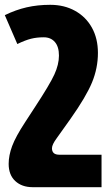

<svg xmlns="http://www.w3.org/2000/svg" viewBox="-25 -538 466 798"><path d="M111 240Q66 240 38.5 214.5Q11 189 11 143Q11 108 25.5 69Q40 30 80 -31L121 -94Q182 -187 201 -228.5Q220 -270 220 -307Q220 -344 203 -363.5Q186 -383 157 -383Q128 -383 104 -377Q80 -371 47 -355L-5 -475Q40 -497 85.5 -507.5Q131 -518 184 -518Q242 -518 287 -493Q332 -468 357 -423Q382 -378 382 -318Q382 -255 357.5 -195.5Q333 -136 268 -44L211 36Q191 63 191 78Q191 105 221 105H397V240Z"/></svg>

Font: Noto Sans Armenian Black Cond
Style: Regular
Weight: 900
Width: 3
Designer: Monotype Design team
Foundry: Monotype Imaging Inc.
Version: Version 1.000